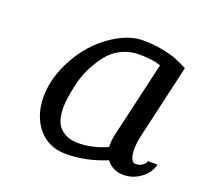

<svg xmlns="http://www.w3.org/2000/svg" viewBox="-88 -552 702 663"><g transform="rotate(20 262.5 -220.0)"><path d="M75.2 0ZM75.2 -150.9Q75.2 -205.1 99.1 -260.5Q123 -315.9 159.7 -357.2Q196.3 -398.4 242.9 -424.3Q289.6 -450.2 333 -450.2Q371.6 -450.2 405.3 -443.4Q439 -436.5 457 -429.2Q475.1 -421.9 500 -409.2L437 -134.8Q431.2 -108.9 431.2 -86.9Q431.2 -65.9 436.8 -53Q442.4 -40 452.1 -40Q465.8 -40 476.8 -47.1Q487.8 -54.2 490.2 -64H524.9Q518.6 -33.2 489.5 -11.7Q460.4 9.8 426.8 9.8Q385.7 9.8 362.8 -21Q289.1 9.8 214.8 9.8Q150.4 9.8 112.8 -35.4Q75.2 -80.6 75.2 -150.9ZM416 -389.2Q386.2 -399.9 335.9 -399.9Q300.8 -399.9 271.5 -385.3Q242.2 -370.6 222.9 -346.2Q203.6 -321.8 189 -293.2Q174.3 -264.6 166.7 -234.1Q159.2 -203.6 155.5 -179.9Q151.9 -156.2 151.9 -138.2Q151.9 -85.4 176.8 -62.7Q201.7 -40 241.2 -40Q294.9 -40 347.2 -64V-76.2Q347.2 -89.4 350.1 -104Z"/></g></svg>

Font: Pfennig
Style: Italic
Weight: 500
Italic angle: -13°
Version: Version 20120410 ; ttfautohint (v0.8)